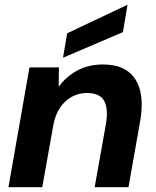

<svg xmlns="http://www.w3.org/2000/svg" viewBox="-20 -775 647 795"><path d="M15 0 102 -496H224L223 -417H224Q255 -459 301 -483.5Q347 -508 406 -508Q471 -508 509 -480Q547 -452 560 -400.5Q573 -349 561 -277L512 0H372L419 -264Q429 -324 411.5 -357Q394 -390 339 -390Q306 -390 277 -374Q248 -358 228.5 -329Q209 -300 201 -258L155 0ZM241 -536 258 -637 507 -755H508L489 -642Z"/></svg>

Font: DM Sans 28pt ExtraBold
Style: Italic
Weight: 800
Italic angle: -10°
Version: Version 4.004;gftools[0.9.30]